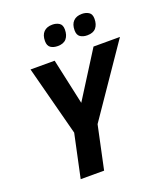

<svg xmlns="http://www.w3.org/2000/svg" viewBox="-163 -1030 982 1140"><g transform="rotate(-20 328.0 -460.0)"><path d="M147.9 0 206.1 -272.9 90.8 -713.9H243.2L306.2 -424.8L488.8 -713.9H655.8L354 -272.9L295.9 0ZM478 -789.1Q451.2 -789.1 433.6 -801Q416 -813 416 -842.8Q416 -880.4 435.3 -900.1Q454.6 -919.9 489.7 -919.9Q514.6 -919.9 532.7 -908.4Q550.8 -897 550.8 -867.2Q550.8 -831.5 533.2 -810.3Q515.6 -789.1 478 -789.1ZM291 -789.1Q264.2 -789.1 246.6 -801Q229 -813 229 -842.8Q229 -880.4 248.3 -900.1Q267.6 -919.9 302.7 -919.9Q327.6 -919.9 345.7 -908.4Q363.8 -897 363.8 -867.2Q363.8 -831.5 346.2 -810.3Q328.6 -789.1 291 -789.1Z"/></g></svg>

Font: Open Sans
Style: Bold Italic
Weight: 700
Italic angle: -12°
Designer: Monotype Design Team
Foundry: Monotype Imaging Inc.
Version: Version 3.003; ttfautohint (v1.8.4)